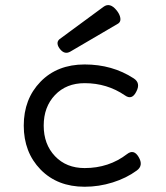

<svg xmlns="http://www.w3.org/2000/svg" viewBox="-20 -711 640 742"><path d="M307.1 10.7Q362.3 10.7 415.3 -5.9Q468.3 -22.5 508.3 -51.8Q535.6 -71.3 515.6 -104.5Q497.1 -135.7 471.2 -115.7Q400.9 -61.5 307.1 -61.5Q236.3 -61.5 192.6 -107.4Q148.9 -153.3 148.9 -225.6Q148.9 -297.9 192.6 -343.8Q236.3 -389.6 307.1 -389.6Q394 -389.6 462.9 -342.3Q489.7 -323.2 506.3 -356Q524.9 -390.1 496.6 -408.2Q414.1 -461.9 307.1 -461.9Q201.7 -461.9 136.7 -395.3Q71.8 -328.6 71.8 -225.6Q71.8 -122.6 136.7 -55.9Q201.7 10.7 307.1 10.7ZM210 -559.6Q201.2 -552.2 202.4 -541.5Q203.6 -530.8 213.9 -519Q231 -499.5 252 -511.7L434.6 -618.7Q441.9 -622.6 444.3 -629.6Q446.8 -636.7 443.6 -647.7Q440.4 -658.7 430.7 -670.9Q404.8 -703.1 379.9 -684.6Z"/></svg>

Font: Courier Prime Code
Style: Regular
Weight: 400
Designer: Alan Dague-Greene
Foundry: Quote-Unquote Apps
Version: Version 3.18